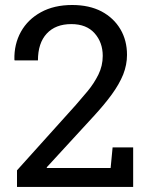

<svg xmlns="http://www.w3.org/2000/svg" viewBox="-20 -741 592 761"><path d="M47.4 0V-65.9L280.3 -324.7Q302.7 -350.1 327.6 -380.1Q352.5 -410.2 369.9 -445.1Q387.2 -480 387.2 -519.5Q387.2 -572.8 355 -609.1Q322.8 -645.5 262.7 -645.5Q200.2 -645.5 165.3 -607.9Q130.4 -570.3 130.4 -501.5H38.1L37.1 -504.4Q35.6 -565.9 63 -615.2Q90.3 -664.1 142.3 -692.6Q194.3 -721.2 266.1 -721.2Q333.5 -721.2 382.3 -695.8Q430.7 -669.9 457 -625.5Q483.4 -581.1 483.4 -523.4Q483.4 -484.4 468.3 -445.8Q452.6 -407.2 423.1 -366.7Q393.6 -326.2 352.1 -281.2L165 -77.6L166 -75.2H418.5L426.3 -156.7H507.8V0Z"/></svg>

Font: Hanuman
Style: Regular
Weight: 400
Designer: Danh Hong
Foundry: Danh Hong
Version: Version 9.000